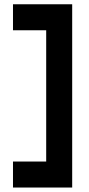

<svg xmlns="http://www.w3.org/2000/svg" viewBox="-20 -795 413 887"><path d="M193.4 -775.4Q193.4 -775.4 193.4 -775.4Q141.6 -775.4 40 -775.4Q40 -735.4 40 -655.3Q90.8 -655.3 193.4 -655.3Q193.4 -453.1 193.4 -48.8Q141.6 -48.8 40 -48.8Q40 -8.8 40 71.3Q90.8 71.3 193.4 71.3Q227.5 71.3 297.9 71.3Q302.7 71.3 313.5 71.3Q313.5 -210.9 313.5 -775.4Q273.4 -775.4 193.4 -775.4Z"/></svg>

Font: Seiden_Sans_Regular
Style: Regular
Weight: 400
Designer: Kevin Beronilla
Version: Version 1.0